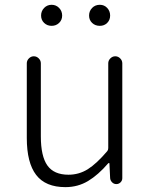

<svg xmlns="http://www.w3.org/2000/svg" viewBox="-20 -768 630 801"><path d="M252.9 12.7Q169.9 12.7 130.9 -38.1Q91.8 -88.9 91.8 -192.4V-503.9Q91.8 -515.6 100.6 -524.4Q109.4 -533.2 121.1 -533.2Q132.8 -533.2 141.6 -524.4Q150.4 -515.6 150.4 -503.9V-199.2Q150.4 -116.2 177.7 -77.6Q205.1 -39.1 265.6 -39.1Q309.6 -39.1 346.2 -62Q382.8 -85 427.7 -137.7Q431.6 -142.6 431.6 -150.4V-503.9Q431.6 -515.6 440.4 -524.4Q449.2 -533.2 460.9 -533.2Q472.7 -533.2 481.4 -524.4Q490.2 -515.6 490.2 -503.9V-24.4Q490.2 -14.6 482.9 -7.3Q475.6 0 465.3 0Q455.1 0 447.8 -7.3Q440.4 -14.6 439.5 -24.4L436.5 -86.9Q435.5 -87.9 434.1 -87.9Q432.6 -87.9 431.6 -86.9Q389.6 -38.1 347.2 -12.7Q304.7 12.7 252.9 12.7ZM151.4 -703.1Q151.4 -721.7 164.1 -734.9Q176.8 -748 195.3 -748Q213.9 -748 226.6 -734.9Q239.3 -721.7 239.3 -703.1Q239.3 -684.6 226.6 -672.4Q213.9 -660.2 195.3 -660.2Q176.8 -660.2 164.1 -672.4Q151.4 -684.6 151.4 -703.1ZM396.5 -660.2Q377 -660.2 364.3 -672.4Q351.6 -684.6 351.6 -703.1Q351.6 -721.7 364.3 -734.9Q377 -748 396.5 -748Q415 -748 427.2 -734.9Q439.5 -721.7 439.5 -703.1Q439.5 -684.6 427.2 -672.4Q415 -660.2 396.5 -660.2Z"/></svg>

Font: irohamaru Light
Style: Regular
Weight: 200
Designer: [Source Han Sans]
Ryoko NISHIZUKA  (kana & ideographs); Paul D. Hunt (Latin, Greek & Cyrillic); Wenlong ZHANG  (bopomofo
Version: Version 1.01